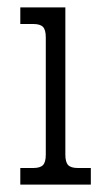

<svg xmlns="http://www.w3.org/2000/svg" viewBox="-20 -500 301 520"><path d="M35 -45H70Q89 -45 96.5 -53Q104 -61 104 -81V-399Q104 -419 96.5 -427Q89 -435 70 -435H35V-480H157V-81Q157 -61 164.5 -53Q172 -45 191 -45H226V0H35Z"/></svg>

Font: Pridi ExtraLight
Style: Regular
Weight: 275
Designer: Katatrad Team
Foundry: CadsonDemak
Version: Version 1.001